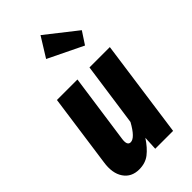

<svg xmlns="http://www.w3.org/2000/svg" viewBox="-258 -894 980 980"><g transform="rotate(-45 232.5 -403.5)"><path d="M252 -824.2 418.9 -692.9 375 -626 186 -717.8ZM124 17.1Q67.9 17.1 39.6 -24.9Q11.2 -66.9 22 -137.2L77.1 -530.8H225.1L171.9 -154.8Q166 -111.8 190.9 -111.8Q222.2 -111.8 263.2 -186L312 -530.8H459L384.8 0H255.9L259.8 -75.2Q230.5 -30.8 199.5 -6.8Q168.5 17.1 124 17.1Z"/></g></svg>

Font: Fira Sans Compressed
Style: Bold Italic
Weight: 700
Width: 3
Italic angle: -8°
Designer: Carrois Corporate & Edenspiekermann AG
Foundry: Carrois Corporate GbR & Edenspiekermann AG
Version: Version 4.203;PS 004.203;hotconv 1.0.88;makeotf.lib2.5.64775